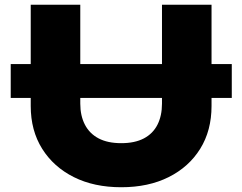

<svg xmlns="http://www.w3.org/2000/svg" viewBox="-20 -770 1017 806"><path d="M25 -501H953V-359H25ZM317 -335Q317 -284 336.5 -246.5Q356 -209 394 -189Q432 -169 489 -169Q546 -169 584 -189Q622 -209 641 -246.5Q660 -284 660 -335V-750H868V-325Q868 -222 820.5 -145.5Q773 -69 688 -26.5Q603 16 489 16Q375 16 290 -26.5Q205 -69 157 -145.5Q109 -222 109 -325V-750H317Z"/></svg>

Font: Unbounded
Style: Bold
Weight: 700
Designer: Luke Prowse, Jean-Baptiste Morizot, Fátima Lázaro, Florian Runge
Foundry: NaN
Version: Version 1.700